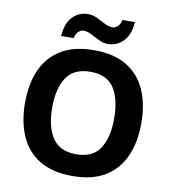

<svg xmlns="http://www.w3.org/2000/svg" viewBox="-98 -1010 993 1105"><g transform="rotate(10 398.0 -457.5)"><path d="M701.2 -164.6Q665.5 -82.5 589.8 -36.1Q515.6 9.8 397.9 9.8Q281.7 9.8 206.1 -36.1Q130.4 -83 94.7 -165Q58.1 -248 58.1 -358.9Q58.1 -469.7 94.7 -551.8Q130.4 -632.8 206.5 -679.7Q282.2 -725.1 398.9 -725.1Q515.1 -725.1 589.8 -679.7Q665.5 -633.3 701.2 -551.3Q737.8 -468.8 737.8 -357.9Q737.8 -247.1 701.2 -164.6ZM216.8 -357.9Q216.8 -247.1 259.8 -181.6Q303.7 -117.2 397.9 -117.2Q495.1 -117.2 537.1 -181.6Q579.1 -246.6 579.1 -357.9Q579.1 -470.2 537.1 -535.2Q495.1 -599.1 398.9 -599.1Q303.2 -599.1 259.8 -535.2Q216.8 -471.2 216.8 -357.9ZM195.8 -772.9Q201.7 -850.6 239.3 -887.7Q276.9 -923.8 328.6 -923.8Q354.5 -923.8 381.3 -911.1Q409.2 -896.5 431.2 -885.7Q454.6 -873 479 -873Q493.2 -873 508.3 -885.7Q522 -899.4 527.8 -924.8H600.6Q594.7 -847.7 556.6 -810.5Q518.6 -773.9 467.8 -773.9Q442.4 -773.9 416.5 -786.1Q382.3 -803.2 366.2 -812Q342.3 -825.2 317.9 -825.2Q303.2 -825.2 288.6 -812Q275.4 -798.8 268.6 -772.9Z"/></g></svg>

Font: Droid Sans Thai
Style: Bold
Weight: 700
Designer: Steve Matteson
Foundry: Ascender Corporation
Version: Version 1.00